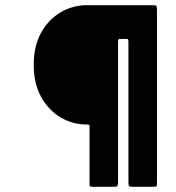

<svg xmlns="http://www.w3.org/2000/svg" viewBox="-20 -720 680 740"><path d="M315 -240Q260 -240 213.5 -267.5Q167 -295 138.5 -346.5Q110 -398 110 -470Q110 -543 138.5 -594Q167 -645 213.5 -672.5Q260 -700 315 -700H563Q578 -700 581.5 -698.5Q585 -697 585 -682V-20Q585 -7 584 -3.5Q583 0 570 0H495Q481 0 478 -2Q475 -4 475 -18V-558Q475 -570 470 -570Q465 -570 454 -570Q443 -570 439 -569.5Q435 -569 435 -558V-20Q435 -3 430.5 -1.5Q426 0 410 0H339Q327 0 326 -3Q325 -6 325 -18V-222Q325 -231 325 -235.5Q325 -240 315 -240Z"/></svg>

Font: Railroad Gothic CC
Style: Bold
Weight: 700
Designer: indestructible type*
Foundry: Cowboy Collective
Version: Version 1.000